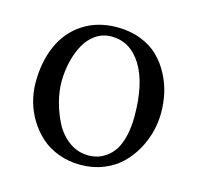

<svg xmlns="http://www.w3.org/2000/svg" viewBox="-75 -521 630 612"><g transform="rotate(15 240.0 -215.0)"><path d="M34.2 -205.1Q34.2 -273.9 57.9 -327.1Q81.5 -380.4 128.9 -411.1Q176.3 -441.9 240.7 -441.9Q283.7 -441.9 318.8 -428.2Q354 -414.6 377.2 -391.8Q400.4 -369.1 416.3 -339.1Q432.1 -309.1 439 -277.8Q445.8 -246.6 445.8 -214.4Q445.8 -183.6 438 -152.3Q430.2 -121.1 413.6 -91.3Q397 -61.5 373.3 -38.6Q349.6 -15.6 314.9 -1.7Q280.3 12.2 239.3 12.2Q200.2 12.2 166.5 -0.5Q132.8 -13.2 108.9 -34.7Q85 -56.2 67.9 -84.2Q50.8 -112.3 42.5 -143.1Q34.2 -173.8 34.2 -205.1ZM230.5 -408.7Q201.7 -408.7 178.7 -392.8Q155.8 -377 141.8 -350.8Q127.9 -324.7 120.6 -293.2Q113.3 -261.7 113.3 -228Q113.3 -197.8 122.1 -163.6Q130.9 -129.4 147.2 -97.4Q163.6 -65.4 192.1 -44.4Q220.7 -23.4 255.9 -23.4Q271 -23.4 284.9 -27.1Q298.8 -30.8 314.2 -41.5Q329.6 -52.2 340.8 -69.1Q352.1 -85.9 359.4 -115.2Q366.7 -144.5 366.7 -182.1Q366.7 -290 329.8 -349.4Q293 -408.7 230.5 -408.7Z"/></g></svg>

Font: Libertinage
Style: l
Weight: 400
Designer: OSP
Foundry: OSP
Version: Version 1.0; 2008; OFL relea